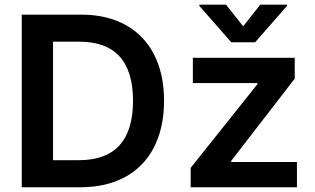

<svg xmlns="http://www.w3.org/2000/svg" viewBox="-20 -789 1326 809"><path d="M318.2 0H71.7V-727.3H323.2Q379.3 -727.3 426.7 -715.6Q474.1 -703.8 512.4 -682Q550.8 -660.2 580.1 -629.1Q609.4 -598 629.3 -558.9Q671.2 -477.6 671.2 -364.3Q671.2 -305 659.8 -255.3Q648.4 -205.6 627.3 -165.5Q606.2 -125.4 576 -94.8Q545.8 -64.3 508.2 -43.7Q428.6 0 318.2 0ZM311.8 -114Q540.5 -114 540.5 -364.3Q540.5 -428.3 525.6 -475.3Q510.7 -522.4 482.1 -552.9Q453.5 -583.5 411.6 -598.4Q369.7 -613.3 315.7 -613.3H203.5V-114ZM1231.2 0H783.4V-81.7L1064.6 -434.3V-438.9H792.6V-545.5H1221.9V-457.7L954.2 -111.2V-106.5H1231.2ZM1055 -610.8H954.5L820 -764.2V-769.2H932.5L1004.6 -678.3L1076.7 -769.2H1189.3V-764.2Z"/></svg>

Font: Linik Sans SemiBold
Style: Regular
Weight: 600
Designer: Fonts by Rasmus Andersson / Changes by Cristiano Sobral with parts from Marc Monis
Foundry: rsms
Version: Version 3.020; ttfautohint (v1.6)